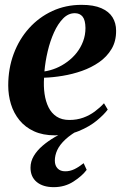

<svg xmlns="http://www.w3.org/2000/svg" viewBox="-20 -548 503 793"><path d="M425 -95.5Q410 -75 379.8 -50Q349.5 -25 306 -7Q262.5 11 207 11Q157 11 120.5 -5.8Q84 -22.5 60.2 -51.8Q36.5 -81 25.2 -118Q14 -155 14 -195Q14 -265 36.5 -325.5Q59 -386 100 -431.5Q141 -477 196.2 -502.5Q251.5 -528 317 -528Q367 -528 398.5 -514.2Q430 -500.5 444.8 -476.5Q459.5 -452.5 459.5 -421.5Q460 -378 440.8 -345.8Q421.5 -313.5 389.5 -291.2Q357.5 -269 318.5 -255.2Q279.5 -241.5 238.5 -234.8Q197.5 -228 162 -227Q159.5 -192 164 -160.5Q168.5 -129 180.5 -104.8Q192.5 -80.5 213.8 -66.5Q235 -52.5 266.5 -52.5Q297.5 -52.5 323.8 -62Q350 -71.5 371.5 -87.5Q393 -103.5 409.5 -121.5ZM289 -493.5Q262 -493.5 240.5 -471.5Q219 -449.5 203 -414Q187 -378.5 177 -336.2Q167 -294 163.5 -253Q187.5 -256.5 211.8 -266.5Q236 -276.5 258 -292.8Q280 -309 296.8 -330.2Q313.5 -351.5 323.2 -377.2Q333 -403 333 -432.5Q332.5 -465.5 321 -479.5Q309.5 -493.5 289 -493.5ZM202 225Q157.5 225 131.8 203.8Q106 182.5 106 144.5Q106 119 119.5 96.2Q133 73.5 155.8 54Q178.5 34.5 206.8 18Q235 1.5 265 -11.5L281.5 -26L314.5 -16.5Q273.5 6 250 28Q226.5 50 216.5 71.8Q206.5 93.5 206.5 115.5Q206.5 135.5 217.8 147.5Q229 159.5 249.5 159.5Q269 159.5 287.2 150.8Q305.5 142 325.5 126L338 153.5Q319 179 283.2 202Q247.5 225 202 225Z"/></svg>

Font: Merriweather 120pt
Style: Bold Italic
Weight: 700
Italic angle: -7.8°
Version: Version 2.101